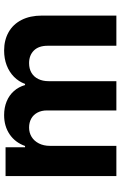

<svg xmlns="http://www.w3.org/2000/svg" viewBox="151 -728 577 919"><g transform="rotate(-90 439.5 -268.5)"><path d="M56.4 -530.4H194.2V-437.1H200.3Q216.9 -484.1 255.8 -510.7Q294.7 -537.3 348.1 -537.3Q384 -537.3 413.5 -525.2Q443 -513.1 463.1 -490.4Q483.2 -467.8 491.9 -437.1H497.4Q508.4 -467.4 531.4 -490.1Q554.5 -512.8 586.6 -525.1Q618.8 -537.3 657.1 -537.3Q706.6 -537.3 744.5 -516.1Q782.5 -494.9 803.5 -454Q824.4 -413.1 824.4 -356.5V0H680V-328.6Q680 -372.1 657 -395Q634.1 -417.8 596.8 -417.8Q569.9 -417.8 550.5 -406.3Q531.1 -394.8 520.8 -373.6Q510.5 -352.4 510.5 -324.7V0H370.4V-332.2Q370.4 -358 360.2 -377.4Q350 -396.9 331.4 -407.4Q312.7 -417.8 288.4 -417.8Q263.6 -417.8 243.7 -405.6Q223.9 -393.3 212.4 -370.6Q200.9 -347.9 200.9 -318.7V0H56.4Z"/></g></svg>

Font: Pretendard Variable
Style: Regular
Weight: 400
Designer: Base glyphs from Inter by Rasmus Andersson; Hangul glyphs from Noto Sans CJK(Source Han Sans) by Jang Soo-young and Kang
Foundry: Kil Hyung-jin
Version: Version 1.100;FEAKit 1.0